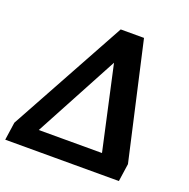

<svg xmlns="http://www.w3.org/2000/svg" viewBox="-145 -827 931 948"><g transform="rotate(20 320.5 -353.5)"><path d="M453.3 -706.6 592 -93.8 578.4 0H-18.7L-5.1 -94.1L330.9 -706.6ZM522 -101.5 465.2 -45.1 338.7 -619.5H398.3L90.4 -45.1L56 -101.5Z"/></g></svg>

Font: Bitter Thin
Style: Italic
Weight: 100
Italic angle: -9°
Designer: Sol Matas, and Bitter project Authors
Foundry: Sol Matas
Version: Version 2.002